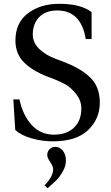

<svg xmlns="http://www.w3.org/2000/svg" viewBox="-20 -727 581 1008"><path d="M214 246Q259 199 259 162Q259 146 243.5 123.5Q228 101 228 87Q228 69 240 56.5Q252 44 269 44Q294 44 310 64Q326 84 326 116Q326 145 309.5 173.5Q293 202 277 218Q261 234 230 261ZM50 -205H82Q101 -119 147.5 -69.5Q194 -20 263 -20Q330 -20 368.5 -57Q407 -94 407 -158Q407 -199 379.5 -233.5Q352 -268 325 -283Q298 -298 268 -310L250 -317Q161 -348 111 -394.5Q61 -441 61 -514Q61 -608 127 -657.5Q193 -707 291 -707Q406 -707 461 -663V-522H430Q406 -672 280 -672Q219 -672 185.5 -637Q152 -602 152 -545Q152 -503 186 -470Q220 -437 275 -417L307 -405Q404 -369 454 -320Q504 -271 504 -188Q504 -103 442.5 -44Q381 15 257 15Q201 15 146 -0.5Q91 -16 60 -45Z"/></svg>

Font: Heuristica
Style: Regular
Weight: 400
Version: Version 1.0.1 ; ttfautohint (v1.4.1)